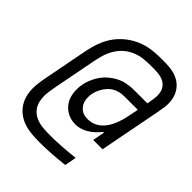

<svg xmlns="http://www.w3.org/2000/svg" viewBox="-248 -1064 1211 1211"><g transform="rotate(45 357.5 -458.5)"><path d="M317.1 0Q235 0 192.7 -11.1Q121.7 -29.3 81.4 -81.1Q41 -132.8 41 -213.5Q41 -250 54.7 -322.3L107.4 -594.4Q121.1 -669.3 141.9 -716.8Q173.8 -791 233.1 -839.5Q292.3 -888 366.5 -905.6Q412.8 -916.7 495.4 -916.7Q559.9 -916.7 593.8 -907.6Q651 -892.6 682.9 -850.3Q714.8 -807.9 714.8 -745.4Q714.8 -716.8 703.8 -661.5L624.3 -250H541L556.6 -330.1H550.1Q475.3 -239.6 391.9 -239.6Q327.5 -239.6 284.5 -282.9Q241.5 -326.2 241.5 -402.3Q241.5 -455.7 265.6 -508.8Q289.7 -561.8 332 -597Q356.8 -617.2 382.8 -630.2Q408.9 -643.2 435.5 -648.1Q462.2 -653 477.2 -654Q492.2 -654.9 514.3 -654.9H619.8Q630.2 -710.9 630.2 -733.1Q630.2 -811.8 557.3 -832Q533.9 -838.5 479.8 -838.5Q408.2 -838.5 373.7 -830.1Q266.3 -803.4 220.1 -699.9Q203.8 -663.4 190.8 -594.4L138 -322.3Q125.7 -257.8 125.7 -229.2Q125.7 -114.6 229.2 -86.6Q261.1 -78.1 332 -78.1Q421.9 -78.1 543 -91.8L528 -13.7Q408.9 0 317.1 0ZM593.8 -524.1 605.5 -583.3H498.7Q474.6 -583.3 460.9 -582Q447.3 -580.7 425.5 -572.6Q403.6 -564.5 385.4 -548.2Q360 -525.4 343.4 -489.9Q326.8 -454.4 326.8 -418Q326.8 -373.7 352.2 -345.7Q377.6 -317.7 421.2 -317.7Q554 -317.7 593.8 -524.1Z"/></g></svg>

Font: Monoid
Style: Italic
Weight: 400
Width: 4
Italic angle: -11°
Monospace: yes
Version: Version 0.61